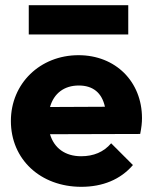

<svg xmlns="http://www.w3.org/2000/svg" viewBox="-20 -710 588 741"><path d="M294 11C376 11 445 -17 493 -73L409 -157C380 -123 341 -107 293 -107C232 -107 189 -138 173 -192L521 -193C526 -218 528 -236 528 -254C528 -395 426 -497 283 -497C135 -497 22 -388 22 -243C22 -95 136 11 294 11ZM91 -577H475V-690H91ZM173 -297C188 -350 228 -380 284 -380C339 -380 373 -352 385 -298Z"/></svg>

Font: MV Cash
Style: Bold
Weight: 700
Designer: Rodrigo Fuenzalida
Foundry: fragTYPE
Version: Version 1.100;Glyphs 3.1.2 (3151)